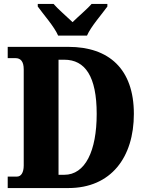

<svg xmlns="http://www.w3.org/2000/svg" viewBox="-20 -951 744 971"><path d="M274 -771H420C439 -816 496 -880 523 -918V-931H443C424 -908 373 -865 347 -839C320 -865 270 -908 251 -931H171V-918C198 -880 255 -816 274 -771ZM19 0H326C542 0 657 -156 657 -375C657 -602 531 -714 326 -714H19V-657H58C84 -657 100 -641 100 -600V-114C100 -79 87 -58 66 -58H19ZM305 -67H276V-649H305C411 -649 469 -564 469 -375C469 -187 411 -67 305 -67Z"/></svg>

Font: Noto Serif Tamil Condensed Black
Style: Regular
Weight: 900
Width: 3
Designer: Indian Type Foundry, Tom Grace, and the Monotype Design Team
Foundry: Monotype Imaging Inc.
Version: Version 2.004